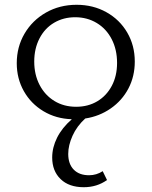

<svg xmlns="http://www.w3.org/2000/svg" viewBox="-20 -492 633 802"><path d="M265 151Q265 193 288 216.5Q311 240 352 240Q383 240 409 223L427 260Q385 290 330 290Q268 290 233 256Q198 222 198 166Q198 124 218.5 83Q239 42 280 6Q214 4 161.5 -27.5Q109 -59 79.5 -111.5Q50 -164 50 -228Q50 -296 82.5 -351.5Q115 -407 172 -439.5Q229 -472 300 -472Q369 -472 424.5 -441Q480 -410 511.5 -356Q543 -302 543 -235Q543 -173 516.5 -122.5Q490 -72 442.5 -39Q395 -6 336 3Q301 35 283 75Q265 115 265 151ZM298 -46Q348 -46 386.5 -69Q425 -92 447 -133.5Q469 -175 469 -229Q469 -285 446.5 -328.5Q424 -372 384 -396Q344 -420 294 -420Q245 -420 206 -397Q167 -374 145 -331.5Q123 -289 123 -235Q123 -180 145.5 -137Q168 -94 207.5 -70Q247 -46 298 -46Z"/></svg>

Font: Ysabeau SC
Style: Regular
Weight: 400
Designer: Christian Thalmann (Catharsis Fonts)
Version: Version 0.003